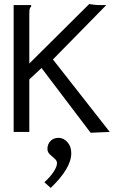

<svg xmlns="http://www.w3.org/2000/svg" viewBox="-20 -648 590 943"><path d="M184 -314 124 -258V0H47V-623H133V-616Q127 -610 125.5 -603Q124 -596 124 -579V-336L418 -628Q430 -626 444 -624.5Q458 -623 473 -623H502L240 -356L519 0L425 4ZM229 275 198 247Q225 223 242.5 197Q260 171 260 153Q260 141 248 131Q236 121 224.5 110Q213 99 213 83Q213 60 228 44.5Q243 29 268 29Q292 29 311 50Q330 71 330 104Q330 142 304.5 184.5Q279 227 229 275Z"/></svg>

Font: Inconsolata SemiExpanded
Style: Regular
Weight: 400
Width: 6
Monospace: yes
Designer: Raph Levien, Cyreal, Brenton Simpson
Foundry: Raph Levien, Cyreal, Google
Version: Version 3.000; ttfautohint (v1.8.2.53-6de2)